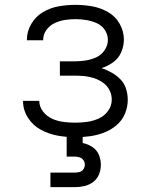

<svg xmlns="http://www.w3.org/2000/svg" viewBox="-20 -558 616 792"><path d="M291 8Q321 8 350.5 4Q380 0 408 -10.5Q436 -21 459.5 -40.5Q483 -60 495 -88Q507 -116 507 -146Q507 -169 500 -191.5Q493 -214 477 -230.5Q461 -247 440.5 -258.5Q420 -270 399 -277Q424 -285 446.5 -301Q469 -317 480 -342.5Q491 -368 491 -395Q491 -429 473.5 -460Q456 -491 425 -508.5Q394 -526 360 -532Q326 -538 291 -538Q257 -538 222.5 -532Q188 -526 158 -508.5Q128 -491 109.5 -460Q91 -429 91 -395V-392H158V-393Q158 -416 171.5 -434.5Q185 -453 205 -462.5Q225 -472 247 -475.5Q269 -479 291 -479Q313 -479 335 -475.5Q357 -472 378 -463Q399 -454 412 -435Q425 -416 425 -393Q425 -371 411.5 -351Q398 -331 377 -321.5Q356 -312 333.5 -308.5Q311 -305 288 -305H227V-246H288Q309 -246 329 -244Q349 -242 368.5 -235.5Q388 -229 405 -217Q422 -205 431.5 -186.5Q441 -168 441 -147Q441 -122 426 -101Q411 -80 388 -69.5Q365 -59 340.5 -55.5Q316 -52 291 -52Q267 -52 242.5 -55Q218 -58 195.5 -68Q173 -78 157.5 -98Q142 -118 142 -142H75V-141Q75 -104 95.5 -72Q116 -40 149 -22.5Q182 -5 218 1.5Q254 8 291 8ZM188 214H288Q308 214 328 209.5Q348 205 364.5 192.5Q381 180 388.5 161Q396 142 396 121Q396 100 387.5 80Q379 60 360.5 48Q342 36 321 32V0H255V88H288Q298 88 308 91Q318 94 324 102.5Q330 111 330 121Q330 131 324 140Q318 149 308 151.5Q298 154 288 154H188Z"/></svg>

Font: Iosevka Sparkle Light
Style: Regular
Weight: 300
Designer: Belleve Invis
Foundry: Belleve Invis
Version: Version 4.5.0; ttfautohint (v1.8.3)